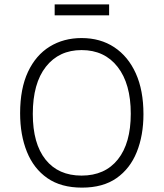

<svg xmlns="http://www.w3.org/2000/svg" viewBox="-20 -846 748 878"><path d="M355 12Q259 12 196.5 -31.5Q134 -75 103 -152Q72 -229 72 -328Q72 -441 108 -517.5Q144 -594 207.5 -633Q271 -672 353 -672Q439 -672 502.5 -630Q566 -588 601 -510.5Q636 -433 636 -324Q636 -227 605.5 -151Q575 -75 513 -31.5Q451 12 355 12ZM353 -43Q460 -43 519 -117Q578 -191 578 -326Q578 -463 518 -540Q458 -617 353 -617Q250 -617 190 -541Q130 -465 130 -325Q130 -189 188.5 -116Q247 -43 353 -43ZM230 -776V-826H479V-776Z"/></svg>

Font: Bricolage Grotesque 12pt ExtraLight
Style: Regular
Weight: 200
Designer: Mathieu Triay
Foundry: Atelier Triay
Version: Version 1.001; ttfautohint (v1.8.4.7-5d5b);gftools[0.9.33.de